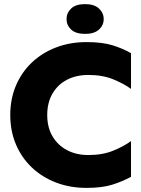

<svg xmlns="http://www.w3.org/2000/svg" viewBox="-20 -903 688 935"><path d="M401 12Q321 12 253 -14Q185 -40 135 -87.5Q85 -135 57.5 -200Q30 -265 30 -343Q30 -421 57.5 -486Q85 -551 135 -598.5Q185 -646 253 -672Q321 -698 401 -698Q478 -698 528 -682.5Q578 -667 618 -644V-470Q584 -495 532 -516.5Q480 -538 411 -538Q351 -538 306 -514.5Q261 -491 235.5 -447Q210 -403 210 -343Q210 -283 235.5 -239.5Q261 -196 306 -172Q351 -148 411 -148Q480 -148 532 -169.5Q584 -191 618 -216V-42Q578 -20 528 -4Q478 12 401 12ZM394 -738Q349 -738 326.5 -759Q304 -780 304 -810Q304 -840 326.5 -861.5Q349 -883 394 -883Q439 -883 462 -861.5Q485 -840 485 -810Q485 -780 462 -759Q439 -738 394 -738Z"/></svg>

Font: Roundo Variable
Style: Regular
Weight: 200
Designer: Shiva Nallaperumal
Foundry: Indian Type Foundry
Version: Version 2.000